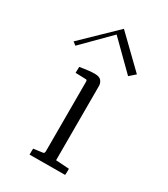

<svg xmlns="http://www.w3.org/2000/svg" viewBox="-188 -848 820 937"><g transform="rotate(30 222.0 -380.0)"><path d="M261 -459V-40L336 -35Q336 -34 336 -17L335 0L135 1Q135 -28 136 -33L188 -40Q196 -41 196 -54V-444Q196 -455 190 -455L130 -457L131 -491Q185 -500 213 -500Q241 -500 251 -487Q261 -474 261 -459ZM45 -585 227 -761Q385 -607 393 -600L360 -571L210 -719L63 -571Z"/></g></svg>

Font: Antic Didone
Style: Regular
Weight: 400
Designer: Santiago Orozco
Foundry: Santiago Orozco
Version: Version 2.000